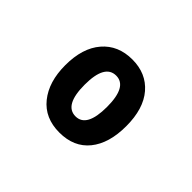

<svg xmlns="http://www.w3.org/2000/svg" viewBox="-81 -875 663 663"><g transform="rotate(45 250.0 -543.5)"><path d="M398 -544Q398 -629 358 -675.5Q318 -722 250 -722Q181 -722 140.5 -675Q100 -628 100 -544Q100 -463 139.5 -414Q179 -365 250 -365Q321 -365 359.5 -412.5Q398 -460 398 -544ZM195 -544Q195 -643 250 -643Q304 -643 304 -544Q304 -444 250 -444Q195 -444 195 -544Z"/></g></svg>

Font: Noto Sans Mono UI Condensed ExtraBold
Style: Regular
Weight: 800
Width: 3
Designer: Monotype Design team
Foundry: Monotype Imaging Inc.
Version: 1.000